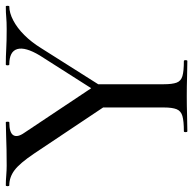

<svg xmlns="http://www.w3.org/2000/svg" viewBox="-24 -643 665 661"><g transform="rotate(-90 308.5 -312.5)"><path d="M306 -285 448 -508Q478 -558 470 -585.5Q462 -613 417 -613Q414 -613 414 -619Q414 -625 417 -625Q446 -625 471.5 -623.5Q497 -622 539 -622Q564 -622 579.5 -623.5Q595 -625 617 -625Q619 -625 619 -619Q619 -613 617 -613Q595 -613 569 -599.5Q543 -586 518.5 -561.5Q494 -537 473 -503L325 -269ZM281 -272 110 -528Q77 -577 53 -595Q29 -613 1 -613Q-2 -613 -2 -619Q-2 -625 1 -625Q17 -625 35 -623.5Q53 -622 69 -622Q97 -622 124 -622.5Q151 -623 175.5 -624Q200 -625 218 -625Q220 -625 220 -619Q220 -613 218 -613Q182 -613 173.5 -599Q165 -585 182 -561L344 -318ZM269 -310 349 -319V-81Q349 -52 354.5 -37Q360 -22 377 -17Q394 -12 429 -12Q432 -12 432 -6Q432 0 429 0Q405 0 374.5 -1Q344 -2 308 -2Q274 -2 242.5 -1Q211 0 187 0Q184 0 184 -6Q184 -12 187 -12Q222 -12 239.5 -17Q257 -22 263 -37Q269 -52 269 -81Z"/></g></svg>

Font: Cormorant Light Medium
Style: Regular
Weight: 500
Version: Version 4.000